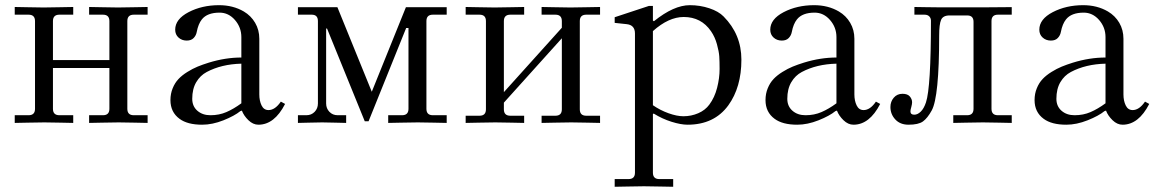

<svg xmlns="http://www.w3.org/2000/svg" viewBox="-20 -467 4411 731"><path d="M36.1 1V-28.3H88.9Q113.3 -28.3 113.3 -52.7V-386.7Q113.3 -411.1 88.9 -411.1H36.1V-440.4Q37.6 -440.4 83.5 -439.5Q129.4 -438.5 146 -438.5Q162.6 -438.5 210 -439.5Q257.3 -440.4 258.8 -440.4V-411.1H206.1Q181.6 -411.1 181.6 -386.7V-238.3H396.5V-386.7Q396.5 -411.1 372.1 -411.1H319.3V-440.4Q320.8 -440.4 366.7 -439.5Q412.6 -438.5 429.2 -438.5Q445.8 -438.5 493.2 -439.5Q540.5 -440.4 542 -440.4V-411.1H489.3Q464.8 -411.1 464.8 -386.7V-52.7Q464.8 -28.3 489.3 -28.3H542V1Q540.5 1 494.6 0Q448.7 -1 432.1 -1Q415.5 -1 368.2 0Q320.8 1 319.3 1V-28.3H372.1Q396.5 -28.3 396.5 -52.7V-208H181.6V-52.7Q181.6 -28.3 206.1 -28.3H258.8V1Q257.3 1 211.4 0Q165.5 -1 148.9 -1Q132.3 -1 85 0Q37.6 1 36.1 1Z M628.9 -85.9Q628.9 -110.4 637.5 -131.1Q646 -151.9 659.7 -166.3Q673.3 -180.7 693.4 -193.1Q713.4 -205.6 732.4 -213.4Q751.5 -221.2 774.9 -228.5Q838.4 -248 898.9 -248V-325.7Q898.9 -362.8 874.5 -390.9Q850.1 -418.9 815.9 -418.9Q769 -418.9 748.5 -393.1Q734.9 -376 729 -345.2Q726.6 -332 717.3 -322.3Q708 -312.5 690.9 -312.5Q672.4 -312.5 659.7 -324Q647 -335.4 647 -354Q647 -394 698 -420.7Q749 -447.3 814 -447.3Q867.2 -447.3 908.2 -423.3Q935.5 -407.2 951.4 -380.1Q967.3 -353 967.3 -319.3V-107.4Q967.3 -83.5 975.8 -65.7Q984.4 -47.9 1002.4 -47.9Q1027.3 -47.9 1049.3 -80.1L1065.4 -71.3Q1024.9 7.8 963.9 7.8Q943.4 7.8 925.8 -9.3Q908.2 -26.4 900.9 -45.9L895 -43.9Q873 -25.9 830.8 -9Q788.6 7.8 749.5 7.8Q693.8 7.8 663.6 -14.6Q628.9 -40 628.9 -85.9ZM711.9 -90.8Q711.9 -62.5 731.4 -45.4Q751 -28.3 781.2 -28.3Q814.5 -28.3 842 -40.3Q869.6 -52.2 898.9 -73.7V-224.6Q823.2 -222.7 767.1 -192.9Q742.2 -179.7 727.1 -154.1Q711.9 -128.4 711.9 -90.8Z M1114.3 1V-28.3H1146.5Q1165.5 -28.3 1178 -41.3Q1190.4 -54.2 1190.4 -73.2V-386.7Q1190.4 -411.1 1167 -411.1H1114.3V-439.5H1264.6L1395.5 -117.7L1525.4 -439.5H1680.7V-411.1H1627.9Q1603.5 -411.1 1603.5 -386.7V-52.7Q1603.5 -28.3 1627.9 -28.3H1680.7V1Q1679.2 1 1633.3 0Q1587.4 -1 1570.8 -1Q1554.2 -1 1506.8 0Q1459.5 1 1458 1V-28.3H1510.7Q1535.2 -28.3 1535.2 -52.7V-360.4H1526.4L1383.3 -5.4H1368.7L1225.1 -358.4H1221.7V-73.2Q1221.7 -54.2 1234.1 -41.3Q1246.6 -28.3 1265.6 -28.3H1297.9V1Q1296.4 1 1257.1 0Q1217.8 -1 1206.5 -1Q1195.3 -1 1155.3 0Q1115.2 1 1114.3 1Z M1752.9 1V-26.4H1805.7Q1830.1 -26.4 1830.1 -50.8V-386.7Q1830.1 -411.1 1805.7 -411.1H1752.9V-440.4Q1754.4 -440.4 1800.3 -439.5Q1846.2 -438.5 1862.8 -438.5Q1879.4 -438.5 1926.8 -439.5Q1974.1 -440.4 1975.6 -440.4V-411.1H1922.9Q1898.4 -411.1 1898.4 -386.7V-116.2L2119.1 -361.3V-386.7Q2119.1 -411.1 2094.7 -411.1H2042V-440.4Q2043.5 -440.4 2089.4 -439.5Q2135.3 -438.5 2151.9 -438.5Q2168.5 -438.5 2215.8 -439.5Q2263.2 -440.4 2264.6 -440.4V-411.1H2211.9Q2187.5 -411.1 2187.5 -386.7V-50.8Q2187.5 -26.4 2211.9 -26.4H2264.6V1Q2263.2 1 2217.3 0Q2171.4 -1 2154.8 -1Q2138.2 -1 2090.8 0Q2043.5 1 2042 1V-26.4H2094.7Q2119.1 -26.4 2119.1 -50.8V-321.3L1898.4 -76.2V-50.8Q1898.4 -26.4 1922.9 -26.4H1975.6V1Q1974.1 1 1928.2 0Q1882.3 -1 1865.7 -1Q1849.1 -1 1801.8 0Q1754.4 1 1752.9 1Z M2320.3 214.8H2373Q2397.5 214.8 2397.5 190.4V-339.4Q2397.5 -371.6 2366.2 -375L2320.3 -379.9V-401.4L2450.2 -444.3H2465.8V-388.7L2469.7 -386.2Q2545.4 -447.3 2606.4 -447.3Q2645.5 -447.3 2680.7 -435.5Q2715.8 -423.8 2734.9 -404.3Q2802.7 -335.9 2802.7 -239.7Q2802.7 -134.8 2752.9 -65.9Q2699.2 7.8 2597.7 7.8Q2572.3 7.8 2536.6 -3.4Q2501 -14.6 2468.8 -34.7L2465.8 -32.7V190.4Q2465.8 214.8 2490.2 214.8H2543V244.1Q2541.5 244.1 2494.9 243.2Q2448.2 242.2 2431.6 242.2Q2415 242.2 2368.4 243.2Q2321.8 244.1 2320.3 244.1ZM2465.8 -66.4Q2493.2 -47.4 2525.1 -35.9Q2557.1 -24.4 2582 -24.4Q2611.8 -24.4 2638.4 -35.9Q2665 -47.4 2680.7 -68.8Q2700.7 -95.7 2710.2 -132.6Q2719.7 -169.4 2719.7 -204.1Q2719.7 -233.9 2718.5 -252.2Q2717.3 -270.5 2709.7 -298.3Q2702.1 -326.2 2687 -348.1Q2649.9 -402.3 2583 -402.3Q2525.9 -402.3 2465.8 -348.6Z M2894.5 -85.9Q2894.5 -110.4 2903.1 -131.1Q2911.6 -151.9 2925.3 -166.3Q2939 -180.7 2959 -193.1Q2979 -205.6 2998 -213.4Q3017.1 -221.2 3040.5 -228.5Q3104 -248 3164.6 -248V-325.7Q3164.6 -362.8 3140.1 -390.9Q3115.7 -418.9 3081.5 -418.9Q3034.7 -418.9 3014.2 -393.1Q3000.5 -376 2994.6 -345.2Q2992.2 -332 2982.9 -322.3Q2973.6 -312.5 2956.5 -312.5Q2938 -312.5 2925.3 -324Q2912.6 -335.4 2912.6 -354Q2912.6 -394 2963.6 -420.7Q3014.6 -447.3 3079.6 -447.3Q3132.8 -447.3 3173.8 -423.3Q3201.2 -407.2 3217 -380.1Q3232.9 -353 3232.9 -319.3V-107.4Q3232.9 -83.5 3241.5 -65.7Q3250 -47.9 3268.1 -47.9Q3293 -47.9 3314.9 -80.1L3331.1 -71.3Q3290.5 7.8 3229.5 7.8Q3209 7.8 3191.4 -9.3Q3173.8 -26.4 3166.5 -45.9L3160.6 -43.9Q3138.7 -25.9 3096.4 -9Q3054.2 7.8 3015.1 7.8Q2959.5 7.8 2929.2 -14.6Q2894.5 -40 2894.5 -85.9ZM2977.5 -90.8Q2977.5 -62.5 2997.1 -45.4Q3016.6 -28.3 3046.9 -28.3Q3080.1 -28.3 3107.7 -40.3Q3135.3 -52.2 3164.6 -73.7V-224.6Q3088.9 -222.7 3032.7 -192.9Q3007.8 -179.7 2992.7 -154.1Q2977.5 -128.4 2977.5 -90.8Z M3370.1 -59.6Q3370.1 -80.1 3382.8 -95Q3395.5 -109.9 3416 -109.9Q3435.5 -109.9 3444.1 -99.6Q3452.6 -89.4 3452.6 -77.6Q3452.6 -70.8 3449.7 -60.1Q3446.3 -48.8 3446.3 -43Q3446.3 -30.3 3460.9 -30.3Q3473.6 -30.3 3485.6 -42Q3497.6 -53.7 3505.4 -77.1Q3524.4 -133.8 3524.4 -388.2Q3524.4 -397.9 3518.1 -404.5Q3511.7 -411.1 3500 -411.1H3461.4V-440.4Q3462.9 -440.4 3504.4 -439.7Q3545.9 -439 3563 -439H3719.2Q3735.8 -439 3783.2 -439.5Q3830.6 -439.9 3832 -439.9V-411.1H3779.3Q3754.9 -411.1 3754.9 -386.7V-52.7Q3754.9 -28.3 3779.3 -28.3H3832V1Q3830.6 1 3784.7 0Q3738.8 -1 3722.2 -1Q3705.6 -1 3658.2 0Q3610.8 1 3609.4 1V-28.3H3662.1Q3686.5 -28.3 3686.5 -52.7V-383.8Q3686.5 -408.2 3662.6 -408.2H3595.2Q3570.3 -408.2 3563 -391.4Q3555.7 -374.5 3555.7 -332Q3555.7 -97.7 3527.3 -46.4Q3511.2 -17.1 3493.9 -4.6Q3476.6 7.8 3439 7.8Q3407.2 7.8 3388.7 -12.2Q3370.1 -32.2 3370.1 -59.6Z M3918.9 -85.9Q3918.9 -110.4 3927.5 -131.1Q3936 -151.9 3949.7 -166.3Q3963.4 -180.7 3983.4 -193.1Q4003.4 -205.6 4022.5 -213.4Q4041.5 -221.2 4064.9 -228.5Q4128.4 -248 4189 -248V-325.7Q4189 -362.8 4164.6 -390.9Q4140.1 -418.9 4106 -418.9Q4059.1 -418.9 4038.6 -393.1Q4024.9 -376 4019 -345.2Q4016.6 -332 4007.3 -322.3Q3998 -312.5 3981 -312.5Q3962.4 -312.5 3949.7 -324Q3937 -335.4 3937 -354Q3937 -394 3988 -420.7Q4039.1 -447.3 4104 -447.3Q4157.2 -447.3 4198.2 -423.3Q4225.6 -407.2 4241.5 -380.1Q4257.3 -353 4257.3 -319.3V-107.4Q4257.3 -83.5 4265.9 -65.7Q4274.4 -47.9 4292.5 -47.9Q4317.4 -47.9 4339.4 -80.1L4355.5 -71.3Q4314.9 7.8 4253.9 7.8Q4233.4 7.8 4215.8 -9.3Q4198.2 -26.4 4190.9 -45.9L4185.1 -43.9Q4163.1 -25.9 4120.8 -9Q4078.6 7.8 4039.6 7.8Q3983.9 7.8 3953.6 -14.6Q3918.9 -40 3918.9 -85.9ZM4002 -90.8Q4002 -62.5 4021.5 -45.4Q4041 -28.3 4071.3 -28.3Q4104.5 -28.3 4132.1 -40.3Q4159.7 -52.2 4189 -73.7V-224.6Q4113.3 -222.7 4057.1 -192.9Q4032.2 -179.7 4017.1 -154.1Q4002 -128.4 4002 -90.8Z"/></svg>

Font: Theano Old Style
Style: Regular
Weight: 400
Designer: Alexey Kryukov
Version: Version 2.00